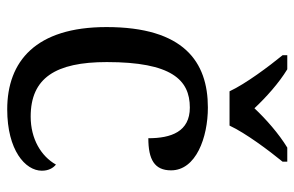

<svg xmlns="http://www.w3.org/2000/svg" viewBox="-162 -644 816 532"><g transform="rotate(90 246.0 -378.0)"><path d="M233 -606H328C349 -651 397 -715 428 -753V-766H389C351 -743 310 -707 280 -675C250 -707 210 -743 172 -766H133V-753C164 -715 212 -651 233 -606ZM283 10C396 10 453 -40 453 -86C453 -104 446 -117 436 -125C413 -84 365 -55 303 -55C196 -55 152 -124 152 -266C152 -445 201 -496 278 -496C345 -496 363 -444 363 -381C422 -381 452 -398 452 -444C452 -513 361 -546 278 -546C151 -546 55 -479 55 -265C55 -69 150 10 283 10Z"/></g></svg>

Font: Noto Fangsong KSS Rotated
Style: Regular
Weight: 400
Designer: LIU Zhao, ZHANG Congyu, Kushim JIANG
Foundry: Guyu Beijing Co. Ltd.
Version: Version 1.000;November 16, 2022;FontCreator 11.5.0.2427 64-b